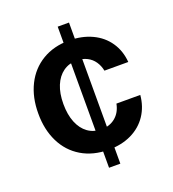

<svg xmlns="http://www.w3.org/2000/svg" viewBox="-133 -829 837 930"><g transform="rotate(-20 286.0 -363.5)"><path d="M269.9 0V-727.3H328.1V0ZM299 -82.4Q218.8 -82.4 159.4 -117.9Q100.1 -153.4 68.7 -217.3Q37.3 -281.2 37.6 -363.6Q37.3 -446.7 69.1 -510.7Q100.9 -574.6 160 -610.1Q219.1 -645.6 298.3 -645.6Q364 -645.6 415.7 -621.4Q467.3 -597.3 497.7 -552.7Q528.1 -508.2 532.7 -449.6H409.8Q404.5 -476.6 390.1 -497.5Q375.7 -518.5 352.6 -530.2Q329.5 -541.9 299.7 -541.9Q259.9 -541.9 230.1 -520.6Q200.3 -499.3 183.9 -459.7Q167.6 -420.1 167.6 -365.8Q167.6 -310.7 183.9 -270.4Q200.3 -230.1 229.9 -208.8Q259.6 -187.5 299.7 -187.5Q342.3 -187.5 371.8 -211.8Q401.3 -236.2 409.8 -279.8H532.7Q527.7 -221.9 497.9 -177Q468 -132.1 416.9 -107.2Q365.8 -82.4 299 -82.4Z"/></g></svg>

Font: Riot Sans
Style: Regular
Weight: 400
Designer: Rasmus Andersson
Foundry: rsms
Version: Version 3.005